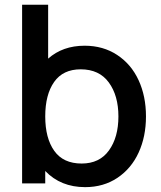

<svg xmlns="http://www.w3.org/2000/svg" viewBox="-20 -770 674 806"><path d="M335.4 -578.1Q413.1 -578.1 471.9 -539.3Q530.8 -500.5 561.8 -433.3Q592.8 -366.2 592.8 -281.2Q592.8 -196.8 562 -129.6Q531.2 -62.5 472.9 -23.4Q414.6 15.6 337.4 15.6Q234.9 15.6 169.9 -52.2V0H72.8V-750H182.1V-523.9Q243.2 -578.1 335.4 -578.1ZM322.8 -83.5Q397.9 -83.5 437.5 -138.7Q477.1 -193.8 477.1 -281.2Q477.1 -368.7 436.8 -423.8Q396.5 -479 318.8 -479Q244.6 -479 207.3 -426Q169.9 -373 169.9 -281.2Q169.9 -189.9 207.8 -136.7Q245.6 -83.5 322.8 -83.5Z"/></svg>

Font: Manrope3 Semibold
Style: Regular
Weight: 600
Width: 4
Designer: Mikhail Sharanda
Foundry: Mikhail Sharanda
Version: Version 3.000;PS 003.000;hotconv 1.0.88;makeotf.lib2.5.64775